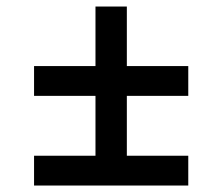

<svg xmlns="http://www.w3.org/2000/svg" viewBox="-20 -572 687 592"><path d="M85 -91.8Q131.8 -91.8 274.4 -91.8Q274.4 -137.7 274.4 -276.4Q226.6 -276.4 85 -276.4Q85 -298.8 85 -368.2Q131.8 -368.2 274.4 -368.2Q274.4 -414.1 274.4 -551.8Q297.9 -551.8 371.1 -551.8Q371.1 -505.9 371.1 -368.2Q418.9 -368.2 560.5 -368.2Q560.5 -344.7 560.5 -276.4Q513.7 -276.4 371.1 -276.4Q371.1 -230.5 371.1 -91.8Q418.9 -91.8 560.5 -91.8Q560.5 -69.3 560.5 0Q442.4 0 85 0Q85 -23.4 85 -91.8Z"/></svg>

Font: Alata=Ham
Style: Regular
Weight: 400
Designer: Spyros Zevelakis, Eben Sorkin
Version: Version 1.004